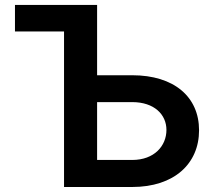

<svg xmlns="http://www.w3.org/2000/svg" viewBox="-20 -747 859 767"><path d="M39.8 -621.4H235.8V0H508.2C675.4 0 775.2 -92.7 775.2 -226.6C775.2 -360.1 675.4 -446.4 508.2 -446.4H367.9V-727.3H39.8ZM367.9 -108V-339.1H508.2C596.2 -339.1 644.9 -289.4 644.9 -228C644.9 -164.1 596.2 -108 508.2 -108Z"/></svg>

Font: Margiela Sans Semi Bold
Style: Regular
Weight: 600
Designer: Stefan Endress, Andreas Faust
Version: Version 1.100;FEAKit 1.0